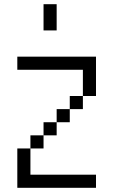

<svg xmlns="http://www.w3.org/2000/svg" viewBox="-20 -895 540 915"><path d="M250 -750H187.5V-875H250ZM62.5 -187.5H125V-62.5H437.5V0H62.5ZM62.5 -625H437.5V-437.5H375V-562.5H62.5ZM125 -250H187.5V-187.5H125ZM187.5 -312.5H250V-250H187.5ZM250 -375H312.5V-312.5H250ZM312.5 -437.5H375V-375H312.5Z"/></svg>

Font: 寒蝉点阵体 16px
Style: Regular
Weight: 400
Designer: Designed by Warren2060
Foundry: ChillType
Version: Version 1.000